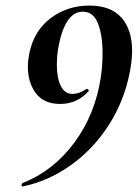

<svg xmlns="http://www.w3.org/2000/svg" viewBox="-20 -656 498 689"><path d="M61 1Q172 -43 247 -144.5Q322 -246 342 -380Q348 -421 348 -466Q348 -530 331.5 -572Q315 -614 277 -614Q245 -614 223.5 -582.5Q202 -551 191 -494Q184 -460 184 -423Q184 -377 198 -348Q212 -319 240 -319Q264 -319 289 -336L291 -337Q294 -337 297 -334Q300 -331 298 -329Q257 -283 196 -283Q138 -283 109 -321Q80 -359 80 -417Q80 -437 85 -464Q102 -546 162 -591Q222 -636 301 -636Q377 -636 415.5 -593Q454 -550 454 -473Q454 -441 446 -398Q426 -294 370.5 -207.5Q315 -121 234.5 -63.5Q154 -6 62 13Q58 14 57.5 8.5Q57 3 61 1Z"/></svg>

Font: Cormorant Infant
Style: Bold Italic
Weight: 700
Italic angle: -10°
Designer: Christian Thalmann (Catharsis Fonts)
Foundry: Catharsis Fonts
Version: Version 4.000